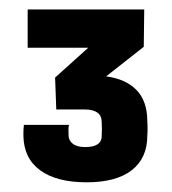

<svg xmlns="http://www.w3.org/2000/svg" viewBox="-20 -820 364 406"><path d="M163 -434.5Q99.5 -434.5 64.8 -460Q30 -485.5 29.5 -533.5Q29.5 -537.5 29.5 -540.5Q29.5 -543.5 29.8 -547Q30 -550.5 30.5 -556H126Q124.5 -551 124.8 -545Q125 -539 125 -534Q125 -523 134 -516Q143 -509 160 -509Q178 -509 186.5 -515Q195 -521 195 -531.5Q195.5 -540.5 195.5 -547.5Q195.5 -554.5 195 -562Q195 -575.5 185.8 -582Q176.5 -588.5 159 -588.5H99L96.5 -656L166.5 -719H38.5V-800H285L284 -721L204.5 -658.5Q246 -653 268.8 -629.5Q291.5 -606 291.5 -563.5Q292 -559.5 292 -553.5Q292 -547.5 292 -542Q292 -536.5 291.5 -533Q291.5 -486 258.8 -460.2Q226 -434.5 163 -434.5Z"/></svg>

Font: Big Shoulders
Style: Bold
Weight: 700
Designer: Patric King
Foundry: XO Type Co
Version: Version 2.002